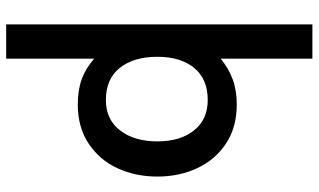

<svg xmlns="http://www.w3.org/2000/svg" viewBox="-225 -565 1032 622"><g transform="rotate(90 291.0 -254.0)"><path d="M552 -248Q552 -177 525 -118.5Q498 -60 445 -25Q392 10 319 10Q271 10 236 -3Q201 -16 170 -43V242H59V-750H170V-453Q202 -479 237.5 -492Q273 -505 319 -505Q392 -505 444.5 -470.5Q497 -436 524.5 -377.5Q552 -319 552 -248ZM438 -248Q438 -322 402.5 -366.5Q367 -411 304 -411Q236 -411 200 -367Q164 -323 164 -248Q164 -171 200 -126Q236 -81 304 -81Q367 -81 402.5 -127Q438 -173 438 -248Z"/></g></svg>

Font: Cabin SemiBold
Style: Regular
Weight: 600
Designer: Pablo Impallari
Foundry: Pablo Impallari. http://www.impallari.com Igino Marini. http://www.ikern.com
Version: Version 2.200